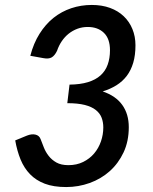

<svg xmlns="http://www.w3.org/2000/svg" viewBox="-20 -748 620 776"><path d="M102.5 -522.5Q115.5 -573 139.8 -611.5Q164 -650 196.2 -675.8Q228.5 -701.5 268 -714.8Q307.5 -728 351 -728Q392 -728 424.8 -716Q457.5 -704 480.2 -682.2Q503 -660.5 515.2 -630.5Q527.5 -600.5 527.5 -565Q527.5 -525 518.5 -494.5Q509.5 -464 492.5 -441.5Q475.5 -419 450.8 -403.5Q426 -388 395 -378.5Q448 -360.5 474.2 -323.8Q500.5 -287 500.5 -234Q500.5 -177 479.5 -132.2Q458.5 -87.5 423.5 -56.2Q388.5 -25 342.8 -8.5Q297 8 247.5 8Q196.5 8 161 -5.5Q125.5 -19 101.5 -43.8Q77.5 -68.5 63.2 -103.2Q49 -138 41.5 -180.5L89 -200Q108 -207.5 123.2 -204Q138.5 -200.5 144 -186Q150 -170.5 157.2 -152Q164.5 -133.5 176.8 -117.8Q189 -102 208 -91.2Q227 -80.5 256.5 -80.5Q290 -80.5 316.2 -93.5Q342.5 -106.5 360.5 -127.8Q378.5 -149 388 -176.5Q397.5 -204 397.5 -233Q397.5 -254 390.8 -272Q384 -290 367.5 -303.2Q351 -316.5 322.8 -323.8Q294.5 -331 252 -331L261 -406Q304.5 -406.5 335.5 -416Q366.5 -425.5 386.2 -443.2Q406 -461 415.2 -486.8Q424.5 -512.5 424.5 -545Q424.5 -591.5 400 -615.2Q375.5 -639 334.5 -639Q312.5 -639 293 -631.8Q273.5 -624.5 257.5 -611.8Q241.5 -599 229.5 -581.2Q217.5 -563.5 210.5 -542.5Q201 -523 188.8 -516Q176.5 -509 155.5 -513Z"/></svg>

Font: Lato SemiBold
Style: Italic
Weight: 600
Italic angle: -7°
Designer: Lukasz Dziedzic with Adam Twardoch and Botio Nikoltchev
Foundry: tyPoland Lukasz Dziedzic
Version: Version 2.015; 2015-08-06; http://www.latofonts.com/